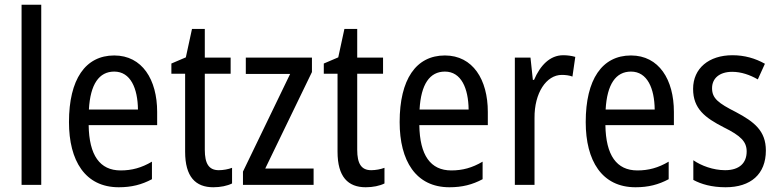

<svg xmlns="http://www.w3.org/2000/svg" viewBox="-20 -780 3287 810"><path d="M154 0V-760H71V0Z M462 -546C340 -546 271 -445 271 -265C271 -102 339 10 481 10C535 10 578 -1 621 -24V-98C577 -72 536 -61 489 -61C401 -61 356 -125 354 -252H643V-308C643 -444 580 -546 462 -546ZM462 -478C531 -478 561 -407 562 -318H355C361 -425 398 -478 462 -478Z M903 -62C861 -62 844 -90 844 -148V-469H953V-537H844V-658H790L764 -538L703 -512V-469H761V-140C761 -34 805 10 880 10C910 10 939 4 959 -6V-72C943 -66 922 -62 903 -62Z M1303 0V-69H1099L1296 -476V-537H1017V-468H1204L1005 -56V0Z M1546 -62C1504 -62 1487 -90 1487 -148V-469H1596V-537H1487V-658H1433L1407 -538L1346 -512V-469H1404V-140C1404 -34 1448 10 1523 10C1553 10 1582 4 1602 -6V-72C1586 -66 1565 -62 1546 -62Z M1857 -546C1735 -546 1666 -445 1666 -265C1666 -102 1734 10 1876 10C1930 10 1973 -1 2016 -24V-98C1972 -72 1931 -61 1884 -61C1796 -61 1751 -125 1749 -252H2038V-308C2038 -444 1975 -546 1857 -546ZM1857 -478C1926 -478 1956 -407 1957 -318H1750C1756 -425 1793 -478 1857 -478Z M2356 -547C2300 -547 2259 -504 2233 -443H2228L2218 -537H2152V0H2235V-282C2234 -388 2285 -464 2350 -464C2366 -464 2382 -462 2395 -457L2407 -540C2390 -545 2372 -547 2356 -547Z M2642 -546C2520 -546 2451 -445 2451 -265C2451 -102 2519 10 2661 10C2715 10 2758 -1 2801 -24V-98C2757 -72 2716 -61 2669 -61C2581 -61 2536 -125 2534 -252H2823V-308C2823 -444 2760 -546 2642 -546ZM2642 -478C2711 -478 2741 -407 2742 -318H2535C2541 -425 2578 -478 2642 -478Z M3211 -145C3211 -228 3162 -266 3085 -307C3010 -345 2984 -365 2984 -408C2984 -450 3016 -477 3069 -477C3107 -477 3144 -464 3177 -445L3207 -511C3166 -534 3121 -547 3070 -547C2971 -547 2904 -492 2904 -405C2904 -321 2955 -283 3033 -243C3106 -207 3130 -182 3130 -141C3130 -92 3099 -62 3039 -62C2989 -62 2938 -81 2905 -104V-21C2938 -3 2983 10 3041 10C3147 10 3211 -45 3211 -145Z"/></svg>

Font: Noto Sans Malayalam Condensed
Style: Regular
Weight: 400
Width: 3
Designer: Jelle Bosma - Monotype Design Team
Foundry: Monotype Imaging Inc.
Version: Version 2.104